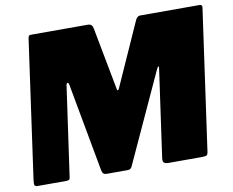

<svg xmlns="http://www.w3.org/2000/svg" viewBox="-80 -845 1150 949"><g transform="rotate(-10 495.0 -371.0)"><path d="M35 0Q23 0 20 -6Q17 -12 20 -34L117 -725Q119 -737 122 -739.5Q125 -742 136 -742H416Q429 -742 435 -736Q441 -730 443 -719L503 -403Q504 -397 507.5 -397.5Q511 -398 513 -403L654 -718Q663 -742 681 -742H977Q993 -742 990 -726L891 -23Q889 -7 883 -3.5Q877 0 860 0H691Q676 0 669 -6Q662 -12 665 -31L727 -470Q729 -478 725.5 -478Q722 -478 717 -468L508 -13Q504 -5 498.5 -2.5Q493 0 485 0H380Q371 0 365.5 -4.5Q360 -9 357 -23L276 -465Q274 -476 269 -476Q264 -476 262 -467L198 -16Q197 -6 192.5 -3Q188 0 178 0H35Z"/></g></svg>

Font: Libre Franklin Thin Black
Style: Italic
Weight: 900
Italic angle: -8°
Version: Version 2.000